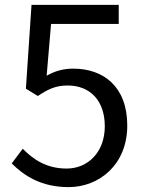

<svg xmlns="http://www.w3.org/2000/svg" viewBox="-20 -753 595 786"><path d="M261 13C385 13 501 -78 501 -239C501 -400 402 -472 280 -472C236 -472 203 -461 171 -443L189 -655H466V-733H109L86 -390L135 -360C177 -388 208 -403 257 -403C349 -403 409 -341 409 -236C409 -129 339 -63 253 -63C168 -63 115 -102 73 -144L28 -84C77 -35 147 13 261 13Z"/></svg>

Font: Noto Sans CJK SC Regular
Style: Regular
Weight: 400
Designer: Ryoko NISHIZUKA (kana & ideographs); Paul D. Hunt (Latin, Greek & Cyrillic); Wenlong ZHANG (bopomofo); Sandoll Communica
Foundry: Adobe Systems Incorporated
Version: Version 1.004;PS 1.004;hotconv 1.0.82;makeotf.lib2.5.63406